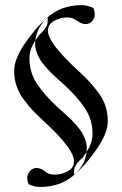

<svg xmlns="http://www.w3.org/2000/svg" viewBox="-20 -658 483 761"><path d="M138.7 83Q117.2 83 93.8 72.3Q87.9 60.5 87.9 46.9Q87.9 33.2 98.6 20.5Q109.4 7.8 125 7.8Q129.9 7.8 134.3 8.8Q138.7 9.8 143.6 12.2Q148.4 14.6 150.9 16.1Q153.3 17.6 158.2 21.5Q163.1 25.4 164.1 25.4Q175.8 34.2 197.3 34.2Q224.6 34.2 249 20.5Q273.4 6.8 273.4 -18.6Q273.4 -68.4 151.4 -179.7Q124 -205.1 108.4 -221.7Q92.8 -238.3 73.7 -264.2Q54.7 -290 45.4 -317.9Q36.1 -345.7 36.1 -377Q36.1 -423.8 79.1 -486.3Q122.1 -548.8 161.1 -582Q125 -543.9 120.1 -497.1Q96.7 -462.9 96.7 -425.8Q96.7 -371.1 126.5 -326.2Q156.2 -281.2 207 -234.4Q210.9 -230.5 231.4 -212.4Q252 -194.3 259.3 -187Q266.6 -179.7 282.2 -162.1Q297.9 -144.5 304.7 -132.8Q311.5 -121.1 317.9 -104Q324.2 -86.9 324.2 -70.3Q324.2 -63.5 323.2 -55.7Q321.3 -52.7 318.8 -49.3Q316.4 -45.9 313.5 -41.5Q310.5 -37.1 308.6 -34.2Q285.2 -14.6 277.3 2.9Q273.4 8.8 273.4 19.5Q273.4 30.3 273.4 33.2Q277.3 30.3 282.2 27.3Q226.6 83 138.7 83ZM282.2 27.3Q321.3 -5.9 364.3 -68.4Q407.2 -130.9 407.2 -177.7Q407.2 -209 398.4 -236.8Q389.6 -264.6 370.6 -290Q351.6 -315.4 335.4 -333Q319.3 -350.6 293 -375Q169.9 -487.3 169.9 -536.1Q169.9 -561.5 194.8 -575.2Q219.7 -588.9 247.1 -588.9Q266.6 -588.9 281.2 -578.1Q282.2 -577.1 288.6 -573.2Q294.9 -569.3 297.9 -567.9Q300.8 -566.4 307.1 -564.5Q313.5 -562.5 319.3 -562.5Q335 -562.5 345.2 -574.2Q355.5 -585.9 355.5 -599.6Q355.5 -615.2 349.6 -627Q324.2 -637.7 304.7 -637.7Q216.8 -637.7 161.1 -582Q166 -585 169.9 -587.9Q168.9 -585 168.9 -574.2Q168.9 -563.5 166 -557.6Q162.1 -549.8 154.8 -540Q147.5 -530.3 141.6 -525.4L135.7 -519.5Q133.8 -516.6 130.4 -512.2Q127 -507.8 124.5 -503.9Q122.1 -500 120.1 -497.1Q119.1 -490.2 119.1 -484.4Q119.1 -467.8 125.5 -450.7Q131.8 -433.6 138.7 -421.9Q145.5 -410.2 161.1 -392.6Q176.8 -375 184.1 -367.7Q191.4 -360.4 211.9 -342.3Q232.4 -324.2 236.3 -320.3Q287.1 -273.4 316.9 -228.5Q346.7 -183.6 346.7 -128.9Q346.7 -91.8 323.2 -55.7Q318.4 -9.8 282.2 27.3Z"/></svg>

Font: Crimson
Style: Semibold
Weight: 600
Version: Version 0.8